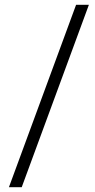

<svg xmlns="http://www.w3.org/2000/svg" viewBox="-20 -756 394 795"><path d="M70 19Q140 -171 209 -358.5Q278 -546 348 -736H295Q225 -546 156 -358.5Q87 -171 17 19Z"/></svg>

Font: Josefin Slab Medium
Style: Regular
Weight: 500
Designer: Santiago Orozco
Foundry: Typemade
Version: Version 2.000